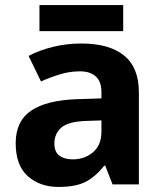

<svg xmlns="http://www.w3.org/2000/svg" viewBox="-20 -729 644 759"><path d="M302 -557Q412 -557 470.5 -509.5Q529 -462 529 -364V0H425L396 -74H392Q357 -30 318 -10Q279 10 211 10Q138 10 90 -32.5Q42 -75 42 -163Q42 -250 103 -291.5Q164 -333 286 -337L381 -340V-364Q381 -407 358.5 -427Q336 -447 296 -447Q256 -447 218 -435.5Q180 -424 142 -407L93 -508Q137 -531 190.5 -544Q244 -557 302 -557ZM323 -251Q251 -249 223 -225Q195 -201 195 -162Q195 -128 215 -113.5Q235 -99 267 -99Q315 -99 348 -127.5Q381 -156 381 -208V-253ZM467 -709V-606H136V-709Z"/></svg>

Font: Noto Sans NKo Unjoined
Style: Bold
Weight: 700
Designer: Monotype Design Team
Foundry: Monotype Imaging Inc.
Version: Version 2.004